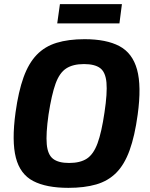

<svg xmlns="http://www.w3.org/2000/svg" viewBox="-20 -893 723 926"><path d="M388 -704Q493 -704 556 -670.5Q619 -637 641 -557.5Q663 -478 644 -340Q630 -237 605 -168Q580 -99 540.5 -59.5Q501 -20 444 -3.5Q387 13 310 13Q203 13 140 -20Q77 -53 56.5 -132.5Q36 -212 55 -351Q69 -452 93.5 -520Q118 -588 157 -628.5Q196 -669 253 -686.5Q310 -704 388 -704ZM385 -584Q332 -584 299.5 -563Q267 -542 248 -489.5Q229 -437 214 -340Q201 -248 205.5 -197.5Q210 -147 236 -127Q262 -107 313 -107Q367 -107 399 -128Q431 -149 450.5 -202Q470 -255 484 -351Q498 -444 493.5 -494.5Q489 -545 463 -564.5Q437 -584 385 -584ZM568 -873 556 -780H256L269 -873Z"/></svg>

Font: Exo 2
Style: Bold Italic
Weight: 700
Italic angle: -8°
Designer: Natanael Gama
Foundry: Natanael Gama
Version: Version 2.010